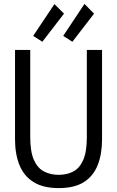

<svg xmlns="http://www.w3.org/2000/svg" viewBox="-20 -949 600 984"><path d="M281 15Q202 15 152.5 -15.5Q103 -46 80 -102.5Q57 -159 57 -235V-693H135V-246Q135 -172 153.5 -130Q172 -88 205 -70.5Q238 -53 280 -53Q323 -53 355.5 -70Q388 -87 406.5 -129Q425 -171 425 -245V-693H503V-235Q503 -159 480.5 -102.5Q458 -46 409.5 -15.5Q361 15 281 15ZM197 -735 150 -765 259 -928 308 -879ZM351 -735 304 -765 413 -929 462 -879Z"/></svg>

Font: Ubuntu Sans Mono
Style: Regular
Weight: 400
Monospace: yes
Designer: Dalton Maag Ltd
Foundry: Dalton Maag Ltd
Version: Version 1.006